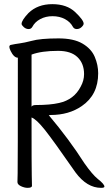

<svg xmlns="http://www.w3.org/2000/svg" viewBox="-20 -894 540 925"><path d="M232 -874Q302 -874 342.5 -835.5Q383 -797 383 -780Q383 -773 373 -763.5Q363 -754 350 -754Q337 -754 331 -765Q319 -788 293 -802Q267 -816 233 -816Q200 -816 174 -802Q148 -788 136 -765Q130 -754 118 -754Q105 -754 94.5 -763.5Q84 -773 84 -779Q84 -796 117 -831Q161 -874 232 -874ZM467 11Q399 11 344 -63Q237 -217 196 -268.5Q155 -320 132 -328Q132 -81 133 -48.5Q134 -16 134 1Q134 11 113 11Q98 11 81 3Q64 -5 64 -17Q64 -29 65 -58.5Q66 -88 66 -616Q47 -616 31 -649Q25 -662 25 -668Q25 -677 34 -678Q52 -682 74.5 -685Q97 -688 132 -697Q174 -709 262 -709Q335 -709 377.5 -684Q420 -659 436.5 -620Q453 -581 453 -541Q453 -437 374 -383Q312 -340 224 -340L215 -339Q313 -223 387 -107Q425 -53 451 -32Q483 -7 483 5Q483 11 467 11ZM132 -380Q136 -388 153 -388Q222 -388 265 -398Q337 -414 369 -477Q385 -506 385 -537Q385 -588 353.5 -618.5Q322 -649 260 -649Q180 -649 132 -631Z"/></svg>

Font: Moon Stars Kai HW
Style: Regular
Weight: 400
Designer: GuiWonder
Version: Version 1.101